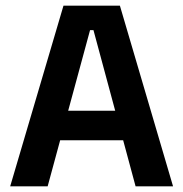

<svg xmlns="http://www.w3.org/2000/svg" viewBox="-20 -659 648 679"><path d="M16 0 204.5 -639H404L592 0H459.5L310.5 -552.5H298.5L148.5 0ZM159 -163V-267.5H448V-163Z"/></svg>

Font: Anek Odia SemiBold
Style: Regular
Weight: 600
Version: Version 1.003